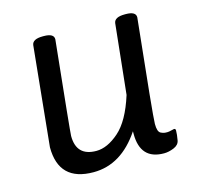

<svg xmlns="http://www.w3.org/2000/svg" viewBox="-84 -613 724 706"><g transform="rotate(-15 278.5 -259.5)"><path d="M515 -71Q521 -71 521 -64Q521 -49 517 -27Q514 -10 494.5 -2Q475 6 457 6Q367 6 367 -92V-102Q295 6 189 6Q57 6 57 -124L95 -503Q98 -525 137 -525H141Q179 -525 179 -503Q143 -158 143 -144Q143 -67 219 -67Q261 -67 305.5 -106Q350 -145 379 -237L407 -503Q410 -525 449 -525H453Q491 -525 491 -503Q452 -137 452 -107Q452 -92 455 -83Q458 -74 464.5 -71Q471 -68 475.5 -67Q480 -66 488 -66Q495 -66 504 -68.5Q513 -71 515 -71Z"/></g></svg>

Font: Asap
Style: Italic
Weight: 400
Italic angle: -6°
Designer: Pablo Cosgaya
Foundry: Pablo Cosgaya
Version: Version 1.007;PS 001.007;hotconv 1.0.70;makeotf.lib2.5.58329